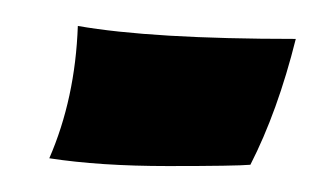

<svg xmlns="http://www.w3.org/2000/svg" viewBox="-20 -122 259 148"><path d="M173 5Q162 6 109.5 6Q57 6 18 0Q38 -46 40 -102Q97 -92 208 -92Q194 -36 173 5Z"/></svg>

Font: Ruslan Display
Style: Regular
Weight: 400
Version: Version 1.000